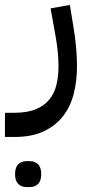

<svg xmlns="http://www.w3.org/2000/svg" viewBox="-80 -315 371 778"><path d="M28 443Q7 443 -6 430.5Q-19 418 -19 391Q-19 363 -6 350.5Q7 338 28 338H41Q61 338 74 350.5Q87 363 87 391Q87 418 74 430.5Q61 443 41 443ZM-60 142H-22Q31 142 65.5 127.5Q100 113 120.5 87.5Q141 62 149 27.5Q157 -7 157 -47Q157 -75 154 -105Q151 -135 146 -164L125 -281L203 -295L216 -216Q232 -124 232 -46Q232 12 219 64Q206 116 176 155Q146 194 97.5 217Q49 240 -22 240H-60Z"/></svg>

Font: IBM Plex Sans Arabic Text
Style: Regular
Weight: 450
Designer: Mike Abbink, Paul van der Laan, Pieter van Rosmalen, Wael Morcos, Khajak Apelian
Foundry: Bold Monday
Version: Version 1.2